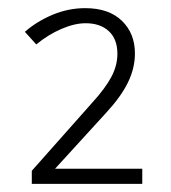

<svg xmlns="http://www.w3.org/2000/svg" viewBox="-20 -736 420 471"><path d="M329 -322V-285H58V-317L207 -485Q238 -519 253 -547Q268 -575 268 -604Q268 -640 247 -659.5Q226 -679 190 -679Q163 -679 130.5 -665Q98 -651 69 -627L41 -658Q71 -684 109.5 -700Q148 -716 189 -716Q247 -716 279 -685Q311 -654 311 -605Q311 -569 294 -534Q277 -499 241 -460L115 -322Z"/></svg>

Font: MuliDisplayVN ExtraLight
Style: Regular
Weight: 200
Designer: Vernon Adams
Foundry: Vernon Adams
Version: Version 2.100